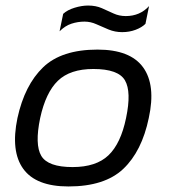

<svg xmlns="http://www.w3.org/2000/svg" viewBox="-20 -663 614 693"><path d="M421 -547Q395 -547 372 -556.5Q349 -566 328 -575.5Q307 -585 285 -585Q261 -585 238 -577.5Q215 -570 195 -550L208 -613Q223 -627 249 -635Q275 -643 298 -643Q326 -643 347.5 -633.5Q369 -624 389.5 -614.5Q410 -605 434 -605Q485 -605 518 -641L505 -577Q492 -564 469.5 -555.5Q447 -547 421 -547ZM227 10Q110 10 64 -53.5Q18 -117 43 -237Q69 -356 135.5 -420Q202 -484 332 -484Q450 -484 496.5 -420Q543 -356 517 -237Q492 -117 425 -53.5Q358 10 227 10ZM242 -60Q327 -60 371.5 -102.5Q416 -145 435 -237Q455 -332 431 -373Q407 -414 317 -414Q233 -414 189 -371.5Q145 -329 125 -237Q105 -141 129 -100.5Q153 -60 242 -60Z"/></svg>

Font: Kanit Light
Style: Italic
Weight: 300
Italic angle: -12°
Designer: Katatrad Team
Foundry: CadsonDemak
Version: Version 2.000; ttfautohint (v1.8.3)